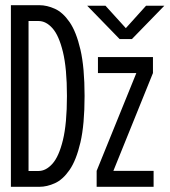

<svg xmlns="http://www.w3.org/2000/svg" viewBox="-20 -720 654 740"><path d="M22 0V-700H131.5Q161 -700 191.8 -686Q222.5 -672 248.2 -634.8Q274 -597.5 290 -528.8Q306 -460 306 -350Q306 -240 290 -171.2Q274 -102.5 248.2 -65.2Q222.5 -28 191.8 -14Q161 0 131.5 0ZM316 -698H386.5L465 -611.5L543 -698H613.5L488.5 -569.5H441ZM90 -61H128.5Q157 -61 182 -88.8Q207 -116.5 222.5 -180Q238 -243.5 238 -350Q238 -456.5 222.5 -520Q207 -583.5 182.2 -611.2Q157.5 -639 128.5 -639H90ZM352.5 0V-61.5L505.5 -438.5H357.5V-500H569.5V-438.5L417 -61.5H572V0Z"/></svg>

Font: Trispace Condensed Light
Style: Regular
Weight: 300
Width: 3
Designer: Tyler Finck
Foundry: Etcetera Type Company
Version: Version 1.210; ttfautohint (v1.8.3)